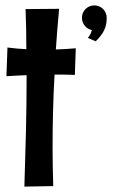

<svg xmlns="http://www.w3.org/2000/svg" viewBox="-20 -692 442 715"><path d="M200.2 -659.2Q196.3 -619.6 193.4 -582.3Q190.4 -544.9 188 -507.8Q206.5 -508.8 224.9 -509.5Q243.2 -510.3 262.2 -512.2L258.8 -413.1Q240.2 -414.1 220.9 -414.1Q201.7 -414.1 183.1 -414.1Q179.2 -343.8 177.5 -276.6Q175.8 -209.5 175.8 -141.1Q175.8 -106 176.5 -70.6Q177.2 -35.2 178.2 1L70.8 2.9Q74.2 -102.1 76.7 -204.8Q79.1 -307.6 79.1 -412.1Q60.5 -411.1 41.5 -410.4Q22.5 -409.7 3.9 -408.2L7.8 -515.1Q24.9 -512.7 43 -511.2Q61 -509.8 78.1 -508.8Q78.1 -546.9 77.4 -583.5Q76.7 -620.1 75.2 -658.2ZM377.4 -626Q377.4 -611.3 374.8 -599.6Q372.1 -587.9 366.9 -577.6Q361.8 -567.4 354.2 -557.9Q346.7 -548.3 336.4 -538.1L307.1 -550.8Q310.1 -554.2 313 -558.6Q315.4 -562.5 317.9 -567.9Q320.3 -573.2 322.3 -580.1Q306.6 -583 295.9 -595.9Q285.2 -608.9 285.2 -626Q285.2 -635.3 288.6 -643.6Q292 -651.9 298.3 -658.2Q304.7 -664.6 313 -668.2Q321.3 -671.9 331.1 -671.9Q340.8 -671.9 349.4 -668.2Q357.9 -664.6 364 -658.2Q370.1 -651.9 373.8 -643.6Q377.4 -635.3 377.4 -626Z"/></svg>

Font: Mouse Memoirs
Style: Regular
Weight: 400
Version: Version 1.000